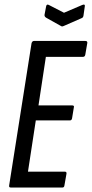

<svg xmlns="http://www.w3.org/2000/svg" viewBox="-20 -838 410 858"><path d="M28 0Q19 0 21 -10L121 -645Q124 -655 132 -655H361Q372 -655 370 -645L361 -593Q359 -584 351 -584H185L152 -367H302Q313 -367 310 -358L302 -309Q300 -300 293 -300H140L105 -71H269Q279 -71 277 -61L268 -10Q267 0 259 0ZM348 -816Q361 -821 359 -810L353 -768Q352 -763 350.5 -761Q349 -759 345 -757L265 -722Q257 -718 252 -722L186 -759Q178 -764 179 -772L186 -809Q188 -821 198 -816L266 -781Z"/></svg>

Font: Sofia Sans Extra Condensed Medium
Style: Italic
Weight: 500
Italic angle: -9°
Version: Version 4.100